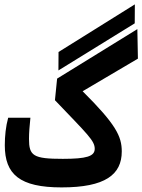

<svg xmlns="http://www.w3.org/2000/svg" viewBox="-20 -835 638 860"><path d="M255.9 4.4C451.2 4.4 525.4 -52.7 525.4 -156.7C525.4 -224.1 499.5 -277.8 350.1 -426.3L597.7 -572.3L595.2 -704.6L235.8 -482.9L226.1 -386.2C374 -231.4 404.3 -204.6 404.3 -168.5C404.3 -134.8 367.7 -123.5 261.2 -123.5C128.4 -123.5 109.9 -137.2 109.9 -212.9C109.9 -238.8 112.3 -271.5 116.2 -307.6H16.6C5.9 -269 1.5 -224.6 1.5 -184.6C1.5 -53.7 68.4 4.4 255.9 4.4ZM241.7 -519.5 583.5 -730.5 584 -815.4 242.2 -602.1Z"/></svg>

Font: Cascadia Code PL SemiBold
Style: Regular
Weight: 600
Monospace: yes
Designer: Aaron Bell
Foundry: Saja Typeworks
Version: Version 2404.023